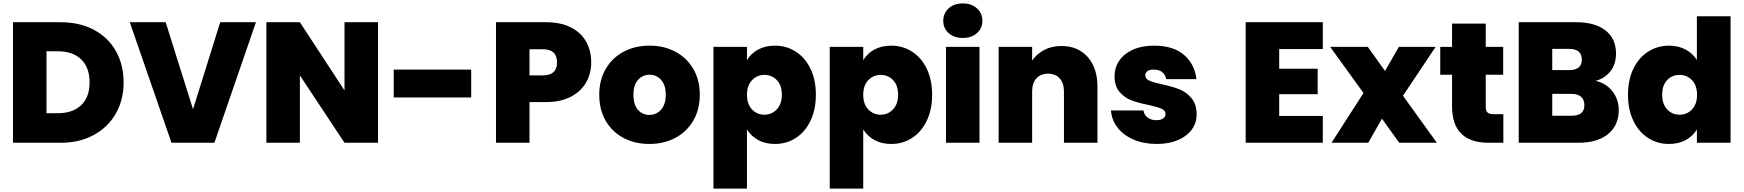

<svg xmlns="http://www.w3.org/2000/svg" viewBox="-20 -835 10198 1123"><path d="M335 -705Q446 -705 529.5 -660.5Q613 -616 658 -536Q703 -456 703 -353Q703 -251 657.5 -171Q612 -91 528.5 -45.5Q445 0 335 0H56V-705ZM320 -173Q406 -173 455 -220Q504 -267 504 -353Q504 -440 455 -487.5Q406 -535 320 -535H252V-173Z M1477 -705 1234 0H983L739 -705H949L1109 -196L1268 -705Z M2191 0H1995L1734 -394V0H1538V-705H1734L1995 -306V-705H2191Z M2736 -428V-265H2283V-428Z M3438 -470Q3438 -406 3408.5 -353.5Q3379 -301 3319.5 -269.5Q3260 -238 3174 -238H3077V0H2881V-705H3174Q3259 -705 3318.5 -675Q3378 -645 3408 -592Q3438 -539 3438 -470ZM3155 -394Q3238 -394 3238 -470Q3238 -547 3155 -547H3077V-394Z M3778 7Q3694 7 3627.5 -28Q3561 -63 3523 -128Q3485 -193 3485 -281Q3485 -368 3523.5 -433Q3562 -498 3628.5 -533Q3695 -568 3779 -568Q3863 -568 3929.5 -533Q3996 -498 4034.5 -433Q4073 -368 4073 -281Q4073 -194 4034.5 -128.5Q3996 -63 3929 -28Q3862 7 3778 7ZM3778 -163Q3819 -163 3846.5 -193.5Q3874 -224 3874 -281Q3874 -338 3846.5 -368Q3819 -398 3779 -398Q3739 -398 3712 -368Q3685 -338 3685 -281Q3685 -223 3711 -193Q3737 -163 3778 -163Z M4349 -483Q4372 -522 4414 -545Q4456 -568 4513 -568Q4580 -568 4634.5 -533Q4689 -498 4720.5 -433Q4752 -368 4752 -281Q4752 -194 4720.5 -128.5Q4689 -63 4634.5 -28Q4580 7 4513 7Q4456 7 4414.5 -16Q4373 -39 4349 -78V268H4153V-561H4349ZM4553 -281Q4553 -336 4523.5 -366.5Q4494 -397 4451 -397Q4408 -397 4378.5 -366Q4349 -335 4349 -281Q4349 -226 4378.5 -195Q4408 -164 4451 -164Q4494 -164 4523.5 -195.5Q4553 -227 4553 -281Z M5029 -483Q5052 -522 5094 -545Q5136 -568 5193 -568Q5260 -568 5314.5 -533Q5369 -498 5400.5 -433Q5432 -368 5432 -281Q5432 -194 5400.5 -128.5Q5369 -63 5314.5 -28Q5260 7 5193 7Q5136 7 5094.5 -16Q5053 -39 5029 -78V268H4833V-561H5029ZM5233 -281Q5233 -336 5203.5 -366.5Q5174 -397 5131 -397Q5088 -397 5058.5 -366Q5029 -335 5029 -281Q5029 -226 5058.5 -195Q5088 -164 5131 -164Q5174 -164 5203.5 -195.5Q5233 -227 5233 -281Z M5612 -613Q5560 -613 5528.5 -641.5Q5497 -670 5497 -713Q5497 -757 5528.5 -786Q5560 -815 5612 -815Q5663 -815 5694.5 -786Q5726 -757 5726 -713Q5726 -670 5694.5 -641.5Q5663 -613 5612 -613ZM5709 -561V0H5513V-561Z M6188 -566Q6285 -566 6342 -501.5Q6399 -437 6399 -327V0H6203V-301Q6203 -349 6178 -376.5Q6153 -404 6111 -404Q6067 -404 6042 -376.5Q6017 -349 6017 -301V0H5821V-561H6017V-481Q6043 -519 6087 -542.5Q6131 -566 6188 -566Z M6746 7Q6670 7 6610.5 -18.5Q6551 -44 6516.5 -88.5Q6482 -133 6478 -189H6668Q6672 -162 6693 -147Q6714 -132 6745 -132Q6769 -132 6783 -142Q6797 -152 6797 -168Q6797 -189 6774 -199Q6751 -209 6698 -221Q6638 -233 6598 -248Q6558 -263 6528.5 -297Q6499 -331 6499 -389Q6499 -439 6526 -479.5Q6553 -520 6605.5 -544Q6658 -568 6732 -568Q6842 -568 6905 -514Q6968 -460 6978 -372H6801Q6796 -399 6777.5 -413.5Q6759 -428 6728 -428Q6704 -428 6691.5 -419Q6679 -410 6679 -394Q6679 -374 6702 -363.5Q6725 -353 6776 -342Q6837 -329 6877.5 -313Q6918 -297 6948.5 -261.5Q6979 -226 6979 -165Q6979 -116 6950.5 -77Q6922 -38 6869.5 -15.5Q6817 7 6746 7Z M7462 -548V-433H7687V-284H7462V-157H7717V0H7266V-705H7717V-548Z M8164 0 8063 -141 7983 0H7768L7955 -291L7760 -561H7980L8081 -420L8162 -561H8377L8186 -275L8384 0Z M8773 -167V0H8688Q8473 0 8473 -213V-398H8404V-561H8473V-697H8670V-561H8772V-398H8670V-210Q8670 -187 8680.5 -177Q8691 -167 8716 -167Z M9313 -362Q9375 -348 9411.5 -300.5Q9448 -253 9448 -192Q9448 -102 9386 -51Q9324 0 9212 0H8863V-705H9201Q9309 -705 9370.5 -657Q9432 -609 9432 -522Q9432 -460 9399.5 -418.5Q9367 -377 9313 -362ZM9059 -425H9158Q9232 -425 9232 -486Q9232 -549 9158 -549H9059ZM9173 -158Q9247 -158 9247 -220Q9247 -252 9227.5 -269Q9208 -286 9172 -286H9059V-158Z M9502 -281Q9502 -368 9533.5 -433Q9565 -498 9620 -533Q9675 -568 9742 -568Q9796 -568 9838.5 -545.5Q9881 -523 9905 -484V-740H10102V0H9905V-78Q9882 -39 9840 -16Q9798 7 9741 7Q9674 7 9619.5 -28Q9565 -63 9533.5 -128.5Q9502 -194 9502 -281ZM9906 -281Q9906 -335 9876.5 -366Q9847 -397 9804 -397Q9760 -397 9731 -366.5Q9702 -336 9702 -281Q9702 -227 9731 -195.5Q9760 -164 9804 -164Q9847 -164 9876.5 -195Q9906 -226 9906 -281Z"/></svg>

Font: DVN-Poppins ExtBd
Style: Regular
Weight: 800
Designer: Ninad Kale (Devanagari), Jonny Pinhorn (Latin)
Foundry: Indian Type Foundry
Version: 4.004